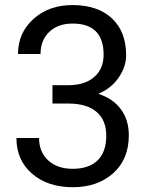

<svg xmlns="http://www.w3.org/2000/svg" viewBox="-20 -741 602 770"><path d="M190.4 -399.4H258.3Q322.3 -400.4 358.9 -433.1Q395.5 -465.8 395.5 -521.5Q395.5 -646.5 271 -646.5Q212.4 -646.5 177.5 -613Q142.6 -579.6 142.6 -524.4H52.2Q52.2 -608.9 114 -664.8Q175.8 -720.7 271 -720.7Q371.6 -720.7 428.7 -667.5Q485.8 -614.3 485.8 -519.5Q485.8 -473.1 455.8 -429.7Q425.8 -386.2 374 -364.7Q432.6 -346.2 464.6 -303.2Q496.6 -260.3 496.6 -198.2Q496.6 -102.5 434.1 -46.4Q371.6 9.8 271.5 9.8Q171.4 9.8 108.6 -44.4Q45.9 -98.6 45.9 -187.5H136.7Q136.7 -131.3 173.3 -97.7Q210 -64 271.5 -64Q336.9 -64 371.6 -98.1Q406.2 -132.3 406.2 -196.3Q406.2 -258.3 368.2 -291.5Q330.1 -324.7 258.3 -325.7H190.4Z"/></svg>

Font: Noboto
Style: Regular
Weight: 400
Designer: Google
Version: Version 2.001101; 2014